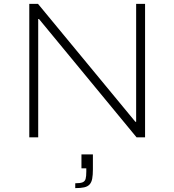

<svg xmlns="http://www.w3.org/2000/svg" viewBox="-20 -708 898 990"><path d="M131 0V-688H176L678 -80H682V-688H728V0H684L181 -610H177V0ZM368 262V237Q394 237 406 232Q418 227 421.5 214Q425 201 425 177V160H400V88H459V165Q459 194 455.5 213Q452 232 442 243Q432 254 414 258Q396 262 368 262Z"/></svg>

Font: Saira Expanded ExtraLight
Style: Regular
Weight: 250
Width: 7
Designer: Hector Gatti with collaboration of the Omnibus-Type team
Foundry: Omnibus-Type
Version: Version 1.101